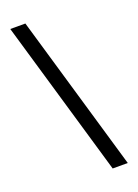

<svg xmlns="http://www.w3.org/2000/svg" viewBox="-161 -831 713 993"><g transform="rotate(-20 196.0 -334.5)"><path d="M363 95H280L29 -764H112Z"/></g></svg>

Font: DM Sans 11pt
Style: Regular
Weight: 400
Version: Version 4.004;gftools[0.9.30]